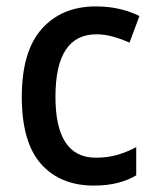

<svg xmlns="http://www.w3.org/2000/svg" viewBox="-20 -569 483 599"><path d="M273 10Q168 10 108 -57.5Q48 -125 48 -267Q48 -409 110.5 -479Q173 -549 279 -549Q320 -549 355 -540.5Q390 -532 415 -519L384 -436Q360 -447 333 -454.5Q306 -462 281 -462Q153 -462 153 -267Q153 -77 279 -77Q316 -77 346.5 -86Q377 -95 405 -110V-22Q352 10 273 10Z"/></svg>

Font: Noto Sans Thai SemCond Med
Style: Regular
Weight: 500
Width: 4
Designer: Monotype Design Team
Foundry: Monotype Imaging Inc.
Version: Version 2.002; ttfautohint (v1.8.4.7-5d5b)